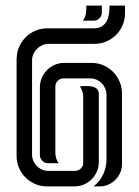

<svg xmlns="http://www.w3.org/2000/svg" viewBox="-20 -664 494 684"><path d="M39.6 -457Q40 -479 48.8 -498.3Q57.6 -517.6 72.3 -532Q86.9 -546.4 106.4 -554.7Q126 -563 147.9 -563H312.5Q331.1 -563 342.5 -570.1Q354 -577.1 360.1 -588.6Q366.2 -600.1 368.2 -614.7Q370.1 -629.4 370.1 -644H425.3V-616.2Q425.3 -593.8 416.7 -574Q408.2 -554.2 393.6 -539.6Q378.9 -524.9 359.1 -516.4Q339.4 -507.8 316.9 -507.8H152.8Q141.1 -507.8 130.4 -502.9Q119.6 -498 111.6 -490Q103.5 -481.9 98.9 -471.4Q94.2 -460.9 94.2 -449.2V-113.3Q94.2 -101.1 98.9 -90.6Q103.5 -80.1 111.3 -72.3Q119.1 -64.5 129.6 -59.8Q140.1 -55.2 152.3 -55.2H247.6Q259.3 -55.2 267.8 -63.7Q276.4 -72.3 276.4 -84V-319.3Q276.4 -329.1 273.2 -338.9Q270 -348.6 264.6 -356.9Q273.4 -356.9 285.2 -357.4Q296.9 -357.9 307.1 -356Q317.4 -354 324.7 -347.9Q332 -341.8 332 -328.1V-86.9Q332 -68.8 325.2 -53Q318.4 -37.1 306.6 -25.4Q294.9 -13.7 279.1 -6.8Q263.2 0 245.1 0H147.5Q125 0 105.2 -8.5Q85.4 -17.1 70.8 -31.7Q56.2 -46.4 47.6 -66.2Q39.1 -85.9 39.1 -108.4V-457.5ZM177.2 -120.6Q177.2 -99.1 189 -82.5H150.9Q138.7 -82.5 130.4 -91.3Q122.1 -100.1 122.1 -111.8V-353Q122.1 -370.6 128.9 -386.5Q135.7 -402.3 147.5 -414.3Q159.2 -426.3 175 -433.1Q190.9 -439.9 208.5 -439.9H306.2Q328.6 -439.9 348.4 -431.4Q368.2 -422.9 382.8 -408Q397.5 -393.1 406 -373.3Q414.6 -353.5 414.6 -331.1V-79.6Q414.6 -63 408.2 -48.6Q401.9 -34.2 391.1 -23.4Q380.4 -12.7 366 -6.3Q351.6 0 335 0H313.5Q335.4 -17.1 347.4 -42.5Q359.4 -67.9 359.4 -95.7V-326.7Q359.4 -338.4 354.7 -349.1Q350.1 -359.9 342.3 -367.7Q334.5 -375.5 324 -380.1Q313.5 -384.8 301.8 -384.8H206.1Q193.8 -384.8 185.5 -376Q177.2 -367.2 177.2 -355.5ZM275.4 -590.3Q284.7 -604 286.1 -616Q287.6 -627.9 287.6 -644H342.8V-619.6Q342.8 -607.4 334.2 -598.9Q325.7 -590.3 313.5 -590.3Z"/></svg>

Font: Isar CAT
Style: Regular
Weight: 400
Designer: Digitized by Peter Wiegel
Foundry: CAT-Fonts, Peter Wiegel
Version: Version 1.000; ttfautohint (v1.3)